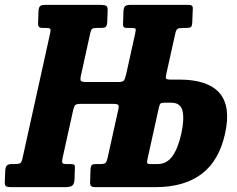

<svg xmlns="http://www.w3.org/2000/svg" viewBox="-59 -770 975 790"><path d="M312.5 -634 274 -459.5Q270 -441 274.2 -436.8Q278.5 -432.5 298 -432.5H426.5Q445.5 -432.5 450.5 -438.5Q455.5 -444.5 460 -464L497.5 -633.5Q500.5 -647.5 498.8 -651.2Q497 -655 483 -655H465Q454 -655 450 -659.2Q446 -663.5 447.5 -678L449 -724.5Q450.5 -741 457 -745.5Q463.5 -750 480 -750H713Q727.5 -750 731.5 -745.8Q735.5 -741.5 734 -726.5L732 -676Q731 -663 726.8 -659Q722.5 -655 709 -655H694Q677.5 -655 671.5 -651.2Q665.5 -647.5 662 -631L625.5 -466.5Q622 -451 624.5 -446.8Q627 -442.5 643 -442.5H679Q796 -442.5 844 -387.5Q892 -332.5 867 -220Q842 -107.5 770 -53.8Q698 0 581 0H335.5Q319.5 0 315 -5Q310.5 -10 312 -28.5L313.5 -75Q314.5 -87 318.8 -91Q323 -95 335 -95H353.5Q369.5 -95 374.8 -99.5Q380 -104 383.5 -119.5L427.5 -318Q431.5 -334 427.5 -338.2Q423.5 -342.5 408.5 -342.5H271.5Q256.5 -342.5 251.2 -338.2Q246 -334 242.5 -319L198.5 -120Q195.5 -105.5 197.5 -100.2Q199.5 -95 214 -95H231.5Q242 -95 246 -92Q250 -89 249 -76L247.5 -29Q245.5 -9.5 236.2 -4.8Q227 0 209 0H-12.5Q-30 0 -35.2 -4.5Q-40.5 -9 -39 -27L-37.5 -68.5Q-36 -83.5 -30.5 -89.2Q-25 -95 -10 -95H1.5Q16.5 -95 23 -98Q29.5 -101 33 -116L147.5 -634Q150.5 -647.5 147.5 -651.2Q144.5 -655 131 -655H117.5Q105 -655 100.8 -659.8Q96.5 -664.5 98 -681.5L99.5 -726.5Q101 -741.5 107.2 -745.8Q113.5 -750 127.5 -750H355Q370.5 -750 377.8 -746Q385 -742 384 -725L382 -676.5Q380.5 -662.5 375.2 -658.8Q370 -655 356.5 -655H338Q324.5 -655 320 -651.2Q315.5 -647.5 312.5 -634ZM589.5 -95Q627.5 -95 650.8 -128Q674 -161 687 -220Q700 -279.5 692 -313.5Q684 -347.5 645.5 -347.5H619Q604.5 -347.5 601 -343.5Q597.5 -339.5 594 -324.5L548 -116Q545 -103.5 546.8 -99.2Q548.5 -95 559.5 -95Z"/></svg>

Font: Besley* Condensed
Style: Bold Italic
Weight: 700
Width: 3
Italic angle: -13°
Designer: Owen Earl
Foundry: indestructible type*
Version: Version 3.000; ttfautohint (v1.8.3)